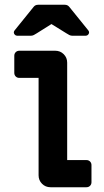

<svg xmlns="http://www.w3.org/2000/svg" viewBox="-20 -786 436 806"><path d="M142 -50V-459H61Q52 -459 46 -465Q40 -471 40 -480V-552Q40 -561 46 -567Q52 -573 61 -573H212Q233 -573 247.5 -558.5Q262 -544 262 -523V-114H343Q352 -114 358 -108Q364 -102 364 -93V-21Q364 -12 358 -6Q352 0 343 0H192Q171 0 156.5 -14.5Q142 -29 142 -50ZM38 -650Q38 -654 41 -658L121 -757Q128 -766 140 -766H252Q264 -766 271 -757L351 -658Q354 -654 354 -650Q354 -645 350 -640.5Q346 -636 340 -636H283Q277 -636 271 -639Q265 -642 259 -646L196 -685L134 -646Q128 -642 122 -639Q116 -636 110 -636H52Q46 -636 42 -640.5Q38 -645 38 -650Z"/></svg>

Font: Miriam Libre
Style: Bold
Weight: 700
Designer: Michal Sahar
Foundry: Hagilda
Version: Version 1.001